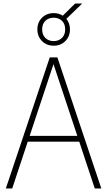

<svg xmlns="http://www.w3.org/2000/svg" viewBox="-20 -1064 605 1084"><path d="M13 0 261 -740H304L552 0H515L427.5 -264H136.5L49 0ZM147.5 -297H416.5L282 -702ZM283 -806Q243.5 -806 217.2 -832.2Q191 -858.5 191 -898Q191 -938 217.2 -964Q243.5 -990 283 -990Q312 -990 334.5 -975.5L404 -1044H444L354.5 -957.5Q375 -932.5 375 -898Q375 -858.5 349 -832.2Q323 -806 283 -806ZM283 -832Q311.5 -832 329.8 -849.8Q348 -867.5 348 -898Q348 -929 329.8 -946.5Q311.5 -964 283 -964Q254.5 -964 236.2 -946.5Q218 -929 218 -898Q218 -867.5 236.2 -849.8Q254.5 -832 283 -832Z"/></svg>

Font: Encode Sans Condensed Thin
Style: Regular
Weight: 100
Width: 3
Designer: Multiple Designers
Foundry: Impallari Type
Version: Version 3.000; ttfautohint (v1.8.3) -l 8 -r 50 -G 200 -x 14 